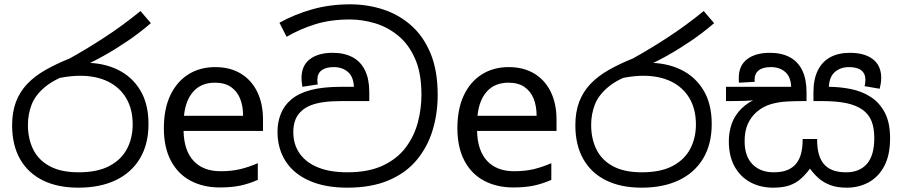

<svg xmlns="http://www.w3.org/2000/svg" viewBox="-20 -856 4168 887"><path d="M342 11Q246 11 177.5 -23Q109 -57 72.5 -121.5Q36 -186 36 -277Q36 -339 54 -386Q72 -433 106.5 -469Q141 -505 190.5 -533Q240 -561 302 -586Q378 -628 462.5 -683Q547 -738 629 -805L677 -749Q626 -705 570 -667Q514 -629 460.5 -599Q407 -569 362 -550L320 -521Q235 -493 189 -455Q143 -417 126 -372.5Q109 -328 109 -279Q109 -215 133.5 -165.5Q158 -116 210 -88Q262 -60 343 -60Q430 -60 485 -89Q540 -118 566.5 -168Q593 -218 593 -281Q593 -352 563 -402.5Q533 -453 478.5 -479.5Q424 -506 349 -506Q329 -506 305.5 -503.5Q282 -501 258.5 -496.5Q235 -492 214 -485L289 -555Q306 -562 326 -564Q346 -566 373 -566Q458 -566 524 -534Q590 -502 628 -439Q666 -376 666 -283Q666 -190 626.5 -124Q587 -58 514.5 -23.5Q442 11 342 11Z M974 -546Q1043 -546 1092.5 -516Q1142 -486 1168.5 -431.5Q1195 -377 1195 -304V-251H828Q830 -160 874.5 -112.5Q919 -65 999 -65Q1050 -65 1089.5 -74.5Q1129 -84 1171 -102V-25Q1130 -7 1090 1.5Q1050 10 995 10Q919 10 860.5 -21Q802 -52 769.5 -113.5Q737 -175 737 -264Q737 -352 766.5 -415Q796 -478 849.5 -512Q903 -546 974 -546ZM973 -474Q910 -474 873.5 -433.5Q837 -393 830 -321H1103Q1103 -367 1089 -401Q1075 -435 1046.5 -454.5Q1018 -474 973 -474Z M1584 11Q1483 11 1410.5 -20.5Q1338 -52 1300 -110.5Q1262 -169 1262 -248Q1262 -292 1277.5 -330.5Q1293 -369 1325 -396Q1359 -425 1415 -440Q1471 -455 1559 -455H1615Q1613 -502 1587 -524Q1561 -546 1522 -546Q1485 -546 1465.5 -531Q1446 -516 1446 -487Q1446 -482 1446.5 -476.5Q1447 -471 1448 -466L1377 -455Q1376 -463 1374.5 -473Q1373 -483 1373 -496Q1373 -553 1411.5 -582.5Q1450 -612 1517 -612Q1571 -612 1609 -591.5Q1647 -571 1666.5 -530.5Q1686 -490 1686 -430V-389H1556Q1508 -389 1474 -384Q1440 -379 1417 -370Q1394 -361 1377 -347Q1354 -328 1344.5 -302.5Q1335 -277 1335 -246Q1335 -188 1365 -146Q1395 -104 1450.5 -82Q1506 -60 1584 -60Q1683 -60 1749.5 -91.5Q1816 -123 1855 -175.5Q1894 -228 1910.5 -291Q1927 -354 1927 -418Q1927 -519 1897 -586Q1867 -653 1818 -692.5Q1769 -732 1711 -749Q1653 -766 1597 -766Q1507 -766 1436.5 -744Q1366 -722 1304 -686L1271 -751Q1339 -789 1421 -812.5Q1503 -836 1598 -836Q1677 -836 1749.5 -812.5Q1822 -789 1879 -739Q1936 -689 1969 -609.5Q2002 -530 2002 -418Q2002 -330 1978 -252.5Q1954 -175 1904 -115.5Q1854 -56 1774.5 -22.5Q1695 11 1584 11Z M2330 -546Q2399 -546 2448.5 -516Q2498 -486 2524.5 -431.5Q2551 -377 2551 -304V-251H2184Q2186 -160 2230.5 -112.5Q2275 -65 2355 -65Q2406 -65 2445.5 -74.5Q2485 -84 2527 -102V-25Q2486 -7 2446 1.5Q2406 10 2351 10Q2275 10 2216.5 -21Q2158 -52 2125.5 -113.5Q2093 -175 2093 -264Q2093 -352 2122.5 -415Q2152 -478 2205.5 -512Q2259 -546 2330 -546ZM2329 -474Q2266 -474 2229.5 -433.5Q2193 -393 2186 -321H2459Q2459 -367 2445 -401Q2431 -435 2402.5 -454.5Q2374 -474 2329 -474Z M2944 11Q2848 11 2779.5 -23Q2711 -57 2674.5 -121.5Q2638 -186 2638 -277Q2638 -339 2656 -386Q2674 -433 2708.5 -469Q2743 -505 2792.5 -533Q2842 -561 2904 -586Q2980 -628 3064.5 -683Q3149 -738 3231 -805L3279 -749Q3228 -705 3172 -667Q3116 -629 3062.5 -599Q3009 -569 2964 -550L2922 -521Q2837 -493 2791 -455Q2745 -417 2728 -372.5Q2711 -328 2711 -279Q2711 -215 2735.5 -165.5Q2760 -116 2812 -88Q2864 -60 2945 -60Q3032 -60 3087 -89Q3142 -118 3168.5 -168Q3195 -218 3195 -281Q3195 -352 3165 -402.5Q3135 -453 3080.5 -479.5Q3026 -506 2951 -506Q2931 -506 2907.5 -503.5Q2884 -501 2860.5 -496.5Q2837 -492 2816 -485L2891 -555Q2908 -562 2928 -564Q2948 -566 2975 -566Q3060 -566 3126 -534Q3192 -502 3230 -439Q3268 -376 3268 -283Q3268 -190 3228.5 -124Q3189 -58 3116.5 -23.5Q3044 11 2944 11Z M3892 11Q3847 11 3815.5 -1Q3784 -13 3761.5 -33Q3739 -53 3722 -77Q3702 -50 3679.5 -30Q3657 -10 3627 0.5Q3597 11 3552 11Q3493 11 3446.5 -14Q3400 -39 3373.5 -87Q3347 -135 3347 -204Q3347 -246 3360.5 -284.5Q3374 -323 3405.5 -354.5Q3437 -386 3489 -406L3491 -397Q3457 -391 3420 -390Q3383 -389 3354 -389H3334V-455H3635Q3633 -502 3607 -524Q3581 -546 3542 -546Q3504 -546 3485 -531Q3466 -516 3466 -489Q3466 -487 3466 -484Q3466 -481 3467 -478L3394 -474Q3393 -479 3393 -485.5Q3393 -492 3393 -496Q3393 -553 3431.5 -582.5Q3470 -612 3537 -612Q3591 -612 3629 -591.5Q3667 -571 3686.5 -530.5Q3706 -490 3706 -430V-389H3686Q3651 -389 3614 -387Q3577 -385 3542 -375Q3507 -365 3477 -340Q3451 -318 3435.5 -285Q3420 -252 3420 -204Q3420 -134 3456.5 -97Q3493 -60 3554 -60Q3592 -60 3617.5 -70.5Q3643 -81 3658.5 -100.5Q3674 -120 3681 -147.5Q3688 -175 3688 -208V-214H3755V-208Q3755 -176 3761.5 -149Q3768 -122 3783 -102Q3798 -82 3824 -71Q3850 -60 3889 -60Q3951 -60 3985 -99Q4019 -138 4019 -218Q4019 -264 4006.5 -296Q3994 -328 3965 -349Q3935 -370 3890 -379.5Q3845 -389 3779 -389H3738V-430Q3738 -490 3758 -530.5Q3778 -571 3815.5 -591.5Q3853 -612 3907 -612Q3974 -612 4012.5 -582.5Q4051 -553 4051 -496Q4051 -483 4049 -470.5Q4047 -458 4044 -446L3974 -458Q3976 -463 3977 -472.5Q3978 -482 3978 -487Q3978 -516 3959 -531Q3940 -546 3902 -546Q3863 -546 3837 -523.5Q3811 -501 3809 -452L3790 -455H3805Q3860 -455 3911.5 -444.5Q3963 -434 4003.5 -407.5Q4044 -381 4068 -335Q4092 -289 4092 -217Q4092 -140 4065.5 -89.5Q4039 -39 3993.5 -14Q3948 11 3892 11Z"/></svg>

Font: sinhala115
Style: Regular
Weight: 400
Designer: Jelle Bosma - Monotype Design Team
Foundry: Monotype Imaging Inc.
Version: Version 2.006